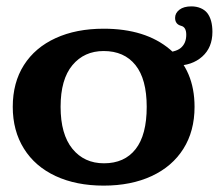

<svg xmlns="http://www.w3.org/2000/svg" viewBox="-20 -572 686 602"><path d="M20 -237Q20 -313 55 -368Q90 -423 154.5 -452.5Q219 -482 305 -482Q436 -482 513 -417Q590 -352 590 -237Q590 -161 555 -105.5Q520.1 -50 455.6 -20Q391 10 305 10Q219 10 154.4 -20Q89.9 -50 55 -106Q20 -162 20 -237ZM440 -237Q440 -324 404.7 -368Q369.4 -412 305 -412Q244 -412 207 -367.6Q170 -323.2 170 -237.1Q170 -151 207 -105.5Q244 -60 306 -60Q370.4 -60 405.2 -104.5Q440 -148.9 440 -237ZM450 -400Q450 -405 454 -406Q458 -407 467 -407H486Q529 -407 546.5 -421.5Q564 -436 564 -463Q564 -487 548 -491Q529 -496 529 -516Q529 -531 542.5 -541.5Q556 -552 580 -552Q596 -552 609 -546.5Q622 -541 630 -531Q646 -510 646 -472Q646 -423 614 -394.5Q582 -366 531 -366Q492 -366 471 -377.5Q450 -389 450 -400Z"/></svg>

Font: Raigarh
Style: Regular
Weight: 400
Designer: jaikishan Patel
Foundry: MagicType
Version: Version 1.000;FEAKit 1.0